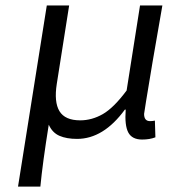

<svg xmlns="http://www.w3.org/2000/svg" viewBox="-20 -506 640 713"><path d="M46.9 187 153.8 -485.8H236.8L190.9 -194.8Q180.2 -127 200.9 -93Q221.7 -59.1 277.8 -59.1Q321.3 -59.1 361.8 -82.3Q402.3 -105.5 450.2 -169.9L500 -485.8H583Q563.5 -376 546.6 -276.1Q529.8 -176.3 522.5 -130.6Q515.1 -85 515.1 -83Q515.1 -56.2 537.1 -56.2Q546.4 -56.2 555.2 -58.1L557.1 3.9Q536.1 12.2 507.8 12.2Q470.2 12.2 456.3 -14.2Q442.4 -40.5 446.8 -99.1H443.8Q364.3 9.8 266.1 9.8Q227.1 9.8 200.7 -1.7Q174.3 -13.2 161.1 -43Q138.2 99.6 129.9 187Z"/></svg>

Font: Office Code Pro D Italic
Style: Regular
Weight: 400
Italic angle: -9°
Designer: Nathan Rutzky & Paul D. Hunt
Foundry: Adobe Systems Incorporated
Version: Version 1.004;PS 001.004;hotconv 1.0.70;makeotf.lib2.5.58329